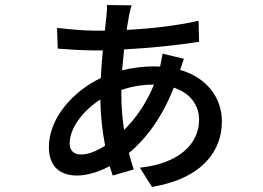

<svg xmlns="http://www.w3.org/2000/svg" viewBox="-20 -689 1040 758"><path d="M706 -457 622 -477 612 -426 589 -427C549 -427 504 -422 462 -411L470 -494C572 -499 685 -511 766 -524L764 -607C675 -587 578 -576 480 -571L489 -625C492 -641 495 -655 500 -668L402 -669C403 -658 402 -638 400 -624L394 -568H349C313 -568 234 -575 205 -579L208 -497C243 -494 310 -490 349 -490H386C383 -456 380 -419 378 -381C267 -328 173 -222 173 -108C173 -27 222 4 284 4C323 4 370 -10 413 -33L425 4L508 -20C501 -40 495 -62 489 -85C560 -144 622 -230 666 -343C731 -322 766 -274 766 -216C766 -121 686 -43 532 -27L580 49C782 15 856 -96 856 -209C856 -304 796 -383 691 -413ZM588 -355C557 -279 515 -221 470 -176C463 -219 459 -267 459 -321V-334C494 -346 537 -355 586 -355ZM395 -114C360 -91 326 -79 300 -79C272 -79 255 -94 255 -123C255 -185 310 -254 376 -296C377 -234 384 -170 395 -114Z"/></svg>

Font: Noto Sans CJK HK Medium
Style: Regular
Weight: 500
Designer: Ryoko NISHIZUKA 西塚涼子 (kana, bopomofo & ideographs); Paul D. Hunt (Latin, Greek & Cyrillic); Sandoll Communications 산돌커뮤니
Foundry: Adobe
Version: Version 2.004;hotconv 1.0.118;makeotfexe 2.5.65603